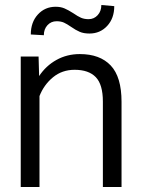

<svg xmlns="http://www.w3.org/2000/svg" viewBox="-20 -753 572 773"><path d="M340.2 -618Q317 -618 301 -624.9Q285 -631.7 266.5 -644.7Q249.5 -656.5 237.3 -662Q225 -667.5 207.8 -667.5Q185.8 -667.5 171.1 -651.6Q156.5 -635.7 156.5 -611.2L104 -614.2Q104 -663.8 132.6 -694.8Q161.2 -725.8 204 -725.8Q224 -725.8 239.4 -719.3Q254.7 -712.8 275 -699.8Q293 -687.3 306.2 -681.5Q319.5 -675.8 336.5 -675.8Q358.5 -675.8 373.2 -691.9Q388 -708 388 -732.8L440 -728.3Q440 -679.3 411.5 -648.6Q383 -618 340.2 -618ZM63.5 -525.3H135.3L137.5 -446.8Q164.8 -488 207.1 -511.6Q249.5 -535.3 301.3 -535.3Q382.3 -535.3 425.8 -489.3Q469.3 -443.3 469.3 -343.3V0H394.2V-344Q394.2 -412.7 365.6 -442.4Q337 -472 280.5 -472Q230 -472 193.4 -441.9Q156.8 -411.8 139 -366.3V0H63.5Z"/></svg>

Font: FreesentationVF
Style: Regular
Weight: 400
Designer: glyphs from Roboto by Christian Robertson / Hangul glyphs from Noto Sans CJK(Source Han Sans) by Jang Soo-young and Kang
Foundry: PT&
Version: Version 2.001;Glyphs 3.3.1 (3343)